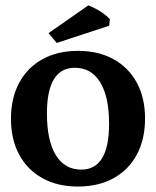

<svg xmlns="http://www.w3.org/2000/svg" viewBox="-20 -680 576 709"><path d="M267.7 8.8Q192.2 8.8 136.7 -22Q81.2 -52.7 50.9 -108.9Q20.5 -165 20.5 -241.2Q20.5 -317.9 50.9 -374.3Q81.2 -430.7 136.9 -461.4Q192.6 -492.2 268.1 -492.2Q343.5 -492.2 399.2 -461.4Q454.9 -430.7 485.3 -374.5Q515.6 -318.4 515.6 -242.2Q515.6 -165.5 485.3 -109.1Q455 -52.7 399.4 -22Q343.8 8.8 267.7 8.8ZM279.8 -53.7Q382.8 -53.7 382.8 -222.7Q382.8 -322.5 350.1 -376.1Q317.4 -429.7 256.3 -429.7Q153.3 -429.7 153.3 -260.7Q153.3 -161.1 186 -107.4Q218.8 -53.7 279.8 -53.7ZM189.5 -521.5 159.2 -557.6 306.2 -660.2Q356.4 -640.1 385.7 -609.4L383.3 -585Z"/></svg>

Font: Markazi Text
Style: Regular
Weight: 400
Designer: Borna Izadpanah (Arabic designer), Fiona Ross (Arabic design director) and Florian Runge (Latin designer)
Foundry: Borna Izadpanah and Florian Runge
Version: Version 1.000